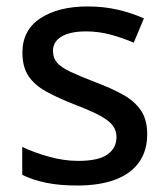

<svg xmlns="http://www.w3.org/2000/svg" viewBox="-20 -568 522 598"><path d="M438.5 -150.4Q438.5 -98.1 412.8 -62.3Q387.2 -26.4 338.4 -8.3Q289.6 9.8 221.2 9.8Q164.6 9.8 123.5 1.2Q82.5 -7.3 49.3 -23.4V-110.4Q85 -93.3 131.8 -80.1Q178.7 -66.9 223.6 -66.9Q286.6 -66.9 314.7 -86.9Q342.8 -106.9 342.8 -141.1Q342.8 -161.1 331.5 -176.5Q320.3 -191.9 292.2 -207.3Q264.2 -222.7 211.9 -242.7Q160.6 -262.7 124.3 -282.7Q87.9 -302.7 68.8 -331.1Q49.8 -359.4 49.8 -404.3Q49.8 -474.1 105.7 -511Q161.6 -547.9 253.4 -547.9Q302.2 -547.9 345.5 -538.1Q388.7 -528.3 428.2 -510.7L396.5 -435.1Q361.3 -450.2 324.2 -460.2Q287.1 -470.2 248.5 -470.2Q198.2 -470.2 171.6 -454.1Q145 -438 145 -409.7Q145 -387.7 157.5 -373Q169.9 -358.4 199.2 -344.5Q228.5 -330.6 278.3 -311.5Q327.6 -293 363.5 -272.9Q399.4 -252.9 418.9 -224.1Q438.5 -195.3 438.5 -150.4Z"/></svg>

Font: Open Sans Medium
Style: Regular
Weight: 500
Designer: Monotype Design Team
Foundry: Monotype Imaging Inc.
Version: Version 3.000